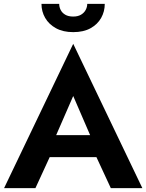

<svg xmlns="http://www.w3.org/2000/svg" viewBox="-20 -966 751 986"><path d="M173 -159H543L526 -272H190ZM356 -473 461 -230 459 -194 549 0H711L356 -741L1 0H162L254 -200L251 -232ZM193 -946Q193 -907 212 -874Q231 -841 267.5 -821Q304 -801 356 -801Q409 -801 445 -821Q481 -841 499.5 -874Q518 -907 518 -946H428Q428 -930 420 -915Q412 -900 396 -890.5Q380 -881 356 -881Q331 -881 315 -890.5Q299 -900 291.5 -915Q284 -930 284 -946Z"/></svg>

Font: Jost SemiBold
Style: Regular
Weight: 600
Version: Version 3.710